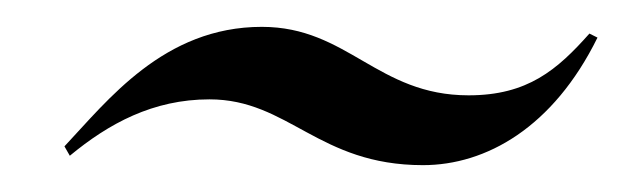

<svg xmlns="http://www.w3.org/2000/svg" viewBox="-20 -377 473 143"><path d="M295 -254C342 -254 392 -282 425 -349L419 -352C395 -325 373 -306 329 -306C261 -306 239 -357 175 -357C102 -357 60 -302 28 -268L32 -261C61 -285 94 -303 136 -303C195 -303 217 -254 295 -254Z"/></svg>

Font: RL Madena Oblique
Style: Regular
Weight: 400
Italic angle: -10°
Designer: I Kadek Wantara Putra
Foundry: Roughlines ID
Version: Version 1.000;Glyphs 3.1.2 (3151)